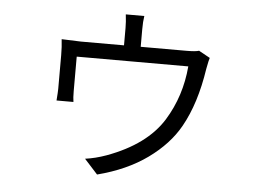

<svg xmlns="http://www.w3.org/2000/svg" viewBox="-50 -682 1100 817"><g transform="rotate(5 500.0 -273.5)"><path d="M779.3 -491.2 827.1 -464.8Q824.2 -458 816.4 -417Q793.9 -267.6 737.3 -167Q692.4 -86.9 605 -23.9Q517.6 39.1 392.6 71.3L335.9 8.8Q379.9 2.9 425.8 -13.7Q593.8 -75.2 664.1 -188.5Q728.5 -293 739.3 -420.9H262.7V-274.4Q262.7 -244.1 265.6 -227.5H193.4Q196.3 -265.6 196.3 -277.3V-421.9Q196.3 -456.1 192.4 -489.3Q259.8 -486.3 274.4 -486.3H459V-560.5Q459 -586.9 455.1 -618.2H534.2Q530.3 -594.7 530.3 -560.5V-486.3H724.6Q764.6 -486.3 779.3 -491.2Z"/></g></svg>

Font: Gen Shin Gothic Monospace Normal
Style: Regular
Weight: 350
Designer: [Source Han Sans]
Ryoko NISHIZUKA  (kana & ideographs); Paul D. Hunt (Latin, Greek & Cyrillic); Wenlong ZHANG  (bopomofo
Version: Version 1.002.20150607